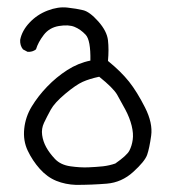

<svg xmlns="http://www.w3.org/2000/svg" viewBox="-20 -232 540 534"><path d="M191.4 282.2Q162.1 281.2 136.7 271Q111.3 260.7 90.8 237.8Q70.3 214.8 57.1 187Q43.9 159.2 47.4 126Q50.8 92.8 68.4 64Q85.9 35.2 111.3 8.8Q136.7 -17.6 167 -37.1Q197.3 -56.6 231.4 -63.5Q232.4 -120.1 218.3 -135.3Q204.1 -150.4 187.5 -157.2Q170.9 -164.1 144 -159.7Q117.2 -155.3 101.6 -134.8Q85.9 -114.3 80.1 -94.7Q70.3 -86.9 56.6 -87.9L43.9 -94.7Q35.2 -105.5 36.1 -121.1Q41 -146.5 62 -168.9Q83 -191.4 112.3 -202.6Q141.6 -213.9 167.5 -210.9Q193.4 -208 211.4 -203.6Q229.5 -199.2 253.4 -172.4Q277.3 -145.5 280.3 -120.1Q283.2 -94.7 280.3 -62.5Q316.4 -33.2 338.9 -4.9Q361.3 23.4 383.3 66.9Q405.3 110.4 400.4 145.5Q395.5 180.7 389.2 198.7Q382.8 216.8 350.6 246.1Q318.4 275.4 276.9 278.8Q235.4 282.2 191.4 282.2ZM300.8 222.7Q333 200.2 339.8 187Q346.7 173.8 349.1 156.7Q351.6 139.6 346.2 117.7Q340.8 95.7 328.6 72.8Q316.4 49.8 305.7 31.2Q294.9 12.7 255.9 -18.6Q228.5 -12.7 210 -4.4Q191.4 3.9 161.6 28.8Q131.8 53.7 121.1 73.2Q110.4 92.8 102.5 109.4Q94.7 126 97.2 143.6Q99.6 161.1 108.4 177.2Q117.2 193.4 132.8 210Q148.4 226.6 175.8 230.5Q203.1 234.4 226.1 233.4Q249 232.4 266.6 230.5Q284.2 228.5 300.8 222.7Z"/></svg>

Font: NaikaiFont
Style: Regular
Weight: 400
Version: Version 1.67